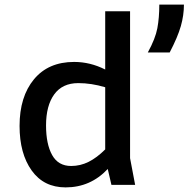

<svg xmlns="http://www.w3.org/2000/svg" viewBox="-20 -803 819 834"><path d="M464 0 448 -69Q373 11 265 11Q170 11 117.5 -62.5Q65 -136 65 -256Q65 -383 127.5 -458.5Q190 -534 302 -534Q372 -534 437 -501V-754H545V-116L567 0ZM437 -154V-424Q377 -442 320 -442Q251 -442 215.5 -393Q180 -344 180 -258Q180 -177 206.5 -129.5Q233 -82 289 -82Q329 -82 365 -100Q401 -118 437 -154ZM779 -783Q779 -737 765.5 -689.5Q752 -642 717 -575H622Q655 -635 663.5 -680.5Q672 -726 672 -783Z"/></svg>

Font: Amiko SemiBold
Style: Regular
Weight: 600
Designer: Pablo Impallari, Rodrigo Fuenzalida, Andres Torresi
Foundry: Impallari Type
Version: Version 1.001; ttfautohint (v1.3)